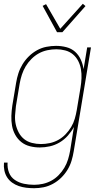

<svg xmlns="http://www.w3.org/2000/svg" viewBox="-22 -770 542 1013"><path d="M158 223Q137 223 116.5 220.5Q96 218 77 211.5Q58 205 42 193.5Q26 182 15.5 165.5Q5 149 1 129Q-3 109 -1 88H18Q16 116 25.5 140.5Q35 165 56.5 179.5Q78 194 104 199.5Q130 205 158 205Q181 205 204 200Q227 195 248.5 183.5Q270 172 287.5 154Q305 136 317.5 115Q330 94 337 71Q344 48 348 25L368 -100Q355 -76 336 -54.5Q317 -33 292.5 -18.5Q268 -4 241 2Q214 8 188 8Q161 8 135.5 1.5Q110 -5 90.5 -20.5Q71 -36 58.5 -58.5Q46 -81 41.5 -106.5Q37 -132 38 -159Q39 -186 43 -213L63 -333Q67 -358 75 -383Q83 -408 97 -431Q111 -454 130.5 -473Q150 -492 173.5 -505Q197 -518 223 -523Q249 -528 274 -528Q302 -528 328.5 -521Q355 -514 374 -497Q393 -480 404 -456Q415 -432 419 -405L438 -520H458L367 28Q363 53 355.5 78Q348 103 334 126Q320 149 300.5 168Q281 187 257 200Q233 213 208 218Q183 223 158 223ZM194 -10Q217 -10 240.5 -15Q264 -20 285 -31.5Q306 -43 323.5 -61Q341 -79 353.5 -100Q366 -121 372.5 -143.5Q379 -166 383 -189L403 -309Q407 -333 408 -357.5Q409 -382 405 -405Q401 -428 390.5 -448.5Q380 -469 362.5 -483.5Q345 -498 322 -504Q299 -510 275 -510Q252 -510 228 -505Q204 -500 183 -488.5Q162 -477 144 -459Q126 -441 113.5 -420Q101 -399 93.5 -376Q86 -353 82 -330L62 -210Q59 -186 57.5 -161.5Q56 -137 61 -114Q66 -91 77 -70.5Q88 -50 105.5 -36Q123 -22 146.5 -16Q170 -10 194 -10ZM279 -600 203 -739 221 -748 296 -618 415 -750 429 -738 307 -600Z"/></svg>

Font: Iosevka Curly Thin
Style: Italic
Weight: 100
Italic angle: -9°
Monospace: yes
Designer: Belleve Invis
Foundry: Belleve Invis
Version: Version 22.1.2; ttfautohint (v1.8.4)